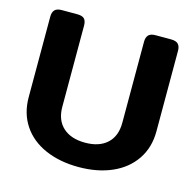

<svg xmlns="http://www.w3.org/2000/svg" viewBox="-102 -785 920 906"><g transform="rotate(15 358.0 -332.5)"><path d="M46 -243V-636Q46 -658 56.5 -669Q67 -680 91 -680H166Q191 -680 201 -669.5Q211 -659 211 -636V-240Q211 -175 250 -139.5Q289 -104 358 -104Q427 -104 465.5 -139.5Q504 -175 504 -240V-636Q504 -658 514.5 -669Q525 -680 549 -680H624Q649 -680 659.5 -669Q670 -658 670 -636V-243Q670 -164 630.5 -105.5Q591 -47 520.5 -16Q450 15 358 15Q266 15 195 -16Q124 -47 85 -105.5Q46 -164 46 -243Z"/></g></svg>

Font: Mitr Medium
Style: Regular
Weight: 500
Designer: Thanarat Vachiruckul
Foundry: Cadson Demak
Version: Version 1.003